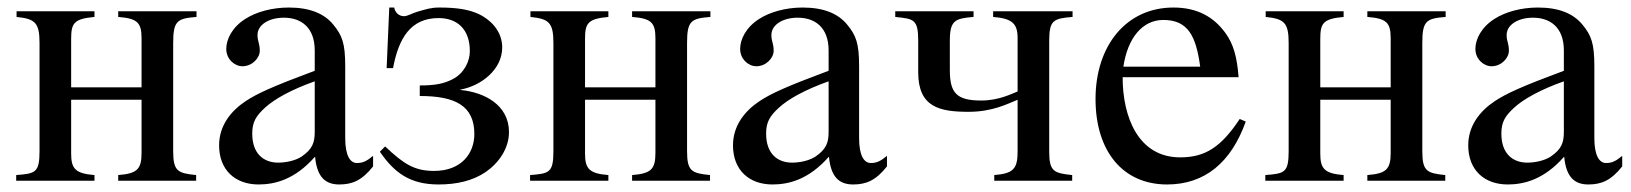

<svg xmlns="http://www.w3.org/2000/svg" viewBox="-20 -480 4333 510"><path d="M502 -450H294V-435C345 -431 356 -420 356 -378V-248H169V-377C169 -419 177 -430 231 -435V-450H24V-435C73 -430 85 -420 85 -366V-79C85 -21 74 -19 23 -15V0H231V-15C180 -19 169 -32 169 -72V-215H356V-74C356 -30 344 -19 294 -15V0H501V-15C452 -20 440 -25 440 -79V-366C440 -425 451 -431 502 -435Z M971 -66C954 -52 944 -47 928 -47C910 -47 897 -67 897 -113V-304C897 -365 889 -386 865 -415C841 -444 803 -460 747 -460C702 -460 660 -448 632 -430C597 -408 581 -376 581 -350C581 -323 603 -304 624 -304C650 -304 670 -326 670 -345C670 -366 664 -369 664 -387C664 -414 694 -433 734 -433C779 -433 816 -408 816 -346V-292C703 -250 662 -231 632 -211C593 -185 562 -146 562 -94C562 -28 605 10 667 10C710 10 763 -3 816 -63H817C822 -10 844 10 881 10C915 10 941 0 971 -38ZM816 -130C816 -101 810 -84 781 -64C764 -53 739 -48 719 -48C680 -48 650 -72 650 -125C650 -156 660 -172 684 -194C709 -217 754 -242 816 -264Z M1203 -242C1258 -252 1314 -295 1314 -354C1314 -391 1291 -423 1253 -442C1226 -455 1193 -460 1147 -460C1125 -460 1114 -456 1089 -449C1075 -445 1063 -437 1053 -437C1041 -437 1030 -445 1027 -460H1014L1007 -299H1024C1039 -379 1071 -432 1145 -432C1193 -432 1228 -404 1228 -344C1228 -316 1212 -285 1183 -270C1160 -258 1137 -253 1095 -253V-225C1188 -225 1240 -200 1240 -124C1240 -73 1206 -26 1133 -26C1080 -26 1052 -45 1003 -91L989 -77C1027 -22 1068 10 1145 10C1194 10 1236 0 1270 -23C1305 -47 1332 -86 1332 -129C1332 -201 1267 -235 1203 -241Z M1867 -450H1659V-435C1710 -431 1721 -420 1721 -378V-248H1534V-377C1534 -419 1542 -430 1596 -435V-450H1389V-435C1438 -430 1450 -420 1450 -366V-79C1450 -21 1439 -19 1388 -15V0H1596V-15C1545 -19 1534 -32 1534 -72V-215H1721V-74C1721 -30 1709 -19 1659 -15V0H1866V-15C1817 -20 1805 -25 1805 -79V-366C1805 -425 1816 -431 1867 -435Z M2336 -66C2319 -52 2309 -47 2293 -47C2275 -47 2262 -67 2262 -113V-304C2262 -365 2254 -386 2230 -415C2206 -444 2168 -460 2112 -460C2067 -460 2025 -448 1997 -430C1962 -408 1946 -376 1946 -350C1946 -323 1968 -304 1989 -304C2015 -304 2035 -326 2035 -345C2035 -366 2029 -369 2029 -387C2029 -414 2059 -433 2099 -433C2144 -433 2181 -408 2181 -346V-292C2068 -250 2027 -231 1997 -211C1958 -185 1927 -146 1927 -94C1927 -28 1970 10 2032 10C2075 10 2128 -3 2181 -63H2182C2187 -10 2209 10 2246 10C2280 10 2306 0 2336 -38ZM2181 -130C2181 -101 2175 -84 2146 -64C2129 -53 2104 -48 2084 -48C2045 -48 2015 -72 2015 -125C2015 -156 2025 -172 2049 -194C2074 -217 2119 -242 2181 -264Z M2829 -450H2618V-435C2669 -431 2683 -417 2683 -379V-237C2667 -231 2634 -213 2586 -213C2520 -213 2503 -234 2503 -294V-372C2503 -426 2517 -431 2566 -435V-450H2358V-435C2407 -430 2419 -429 2419 -372V-288C2419 -195 2476 -183 2553 -183C2616 -183 2656 -204 2683 -215V-77C2683 -31 2671 -19 2621 -15V0H2828V-15C2779 -20 2767 -25 2767 -77V-372C2767 -426 2778 -431 2829 -435Z M3273 -164C3224 -90 3182 -62 3115 -62C3003 -62 2962 -170 2962 -275H3270C3266 -329 3256 -363 3236 -391C3204 -436 3159 -460 3097 -460C2971 -460 2890 -358 2890 -217C2890 -79 2962 10 3080 10C3180 10 3250 -48 3289 -157ZM2964 -303C2975 -378 3014 -427 3070 -427C3136 -427 3157 -384 3168 -303Z M3820 -450H3612V-435C3663 -431 3674 -420 3674 -378V-248H3487V-377C3487 -419 3495 -430 3549 -435V-450H3342V-435C3391 -430 3403 -420 3403 -366V-79C3403 -21 3392 -19 3341 -15V0H3549V-15C3498 -19 3487 -32 3487 -72V-215H3674V-74C3674 -30 3662 -19 3612 -15V0H3819V-15C3770 -20 3758 -25 3758 -79V-366C3758 -425 3769 -431 3820 -435Z M4289 -66C4272 -52 4262 -47 4246 -47C4228 -47 4215 -67 4215 -113V-304C4215 -365 4207 -386 4183 -415C4159 -444 4121 -460 4065 -460C4020 -460 3978 -448 3950 -430C3915 -408 3899 -376 3899 -350C3899 -323 3921 -304 3942 -304C3968 -304 3988 -326 3988 -345C3988 -366 3982 -369 3982 -387C3982 -414 4012 -433 4052 -433C4097 -433 4134 -408 4134 -346V-292C4021 -250 3980 -231 3950 -211C3911 -185 3880 -146 3880 -94C3880 -28 3923 10 3985 10C4028 10 4081 -3 4134 -63H4135C4140 -10 4162 10 4199 10C4233 10 4259 0 4289 -38ZM4134 -130C4134 -101 4128 -84 4099 -64C4082 -53 4057 -48 4037 -48C3998 -48 3968 -72 3968 -125C3968 -156 3978 -172 4002 -194C4027 -217 4072 -242 4134 -264Z"/></svg>

Font: XITS Math
Style: Regular
Weight: 400
Designer: MicroPress Inc., with final additions and corrections provided by Coen Hoffman, Elsevier (retired)
Version: Version 1.108